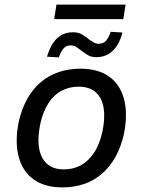

<svg xmlns="http://www.w3.org/2000/svg" viewBox="-20 -804 618 833"><path d="M251 9Q174 9 126 -25.5Q78 -60 61 -124Q44 -188 61 -275Q74 -332 98.5 -375.5Q123 -419 157.5 -448Q192 -477 235.5 -491.5Q279 -506 329 -506Q405 -506 453 -472Q501 -438 518 -374.5Q535 -311 518 -224Q505 -166 480.5 -122.5Q456 -79 421.5 -49.5Q387 -20 344 -5.5Q301 9 251 9ZM257 -69Q298 -69 331 -87Q364 -105 388.5 -142Q413 -179 425 -236Q443 -329 415.5 -378.5Q388 -428 321 -428Q282 -428 248.5 -411Q215 -394 190.5 -357Q166 -320 154 -263Q136 -169 163.5 -119Q191 -69 257 -69ZM215 -721 225 -784H525L515 -721ZM235 -555 184 -558Q194 -592 209 -615.5Q224 -639 246 -651.5Q268 -664 296 -664Q320 -664 336 -654.5Q352 -645 365 -634Q376 -626 386.5 -620Q397 -614 408 -614Q428 -614 440 -627.5Q452 -641 460 -666L511 -663Q498 -611 469 -583.5Q440 -556 398 -556Q375 -556 360 -565.5Q345 -575 333 -584Q322 -593 311.5 -600Q301 -607 286 -607Q267 -607 255.5 -593.5Q244 -580 235 -555Z"/></svg>

Font: Nunito Sans 7pt SemiCondensed Medium
Style: Italic
Weight: 500
Width: 4
Italic angle: -9°
Designer: Vernon Adams
Foundry: Vernon Adams
Version: Version 3.101;gftools[0.9.27]